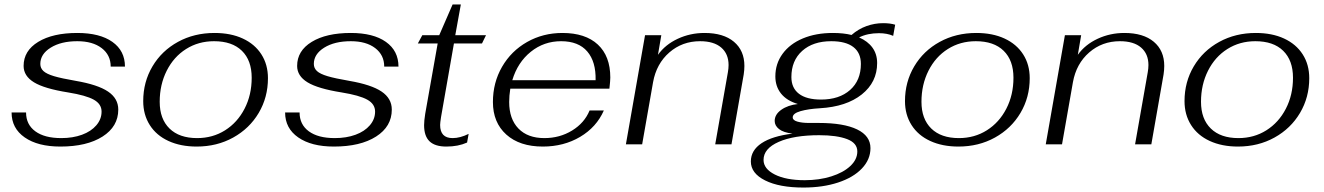

<svg xmlns="http://www.w3.org/2000/svg" viewBox="-20 -648 5943 862"><path d="M32 -143H97Q97 -89 138.5 -58.5Q180 -28 255 -28Q307 -28 348 -43Q389 -58 412.5 -85.5Q436 -113 436 -147Q436 -181 401 -200.5Q366 -220 286 -233Q179 -250 132.5 -278.5Q86 -307 86 -352Q86 -420 151.5 -460Q217 -500 327 -500Q428 -500 484.5 -460Q541 -420 541 -349H477Q477 -401 436.5 -432Q396 -463 327 -463Q254 -463 207.5 -434Q161 -405 161 -361Q161 -342 175 -329Q189 -316 222.5 -306Q256 -296 320 -285Q419 -268 465 -237Q511 -206 511 -156Q511 -80 440.5 -35Q370 10 251 10Q150 10 91 -31Q32 -72 32 -143Z M623 -194Q623 -280 664.5 -350Q706 -420 779 -460Q852 -500 943 -500Q1016 -500 1070 -475Q1124 -450 1153.5 -404Q1183 -358 1183 -297Q1183 -211 1141.5 -141Q1100 -71 1027 -30.5Q954 10 863 10Q791 10 736.5 -15Q682 -40 652.5 -86.5Q623 -133 623 -194ZM1110 -299Q1110 -377 1066 -420Q1022 -463 941 -463Q871 -463 815.5 -428Q760 -393 728.5 -330.5Q697 -268 697 -191Q697 -114 741 -71Q785 -28 865 -28Q935 -28 990.5 -63Q1046 -98 1078 -160Q1110 -222 1110 -299Z M1260 -143H1325Q1325 -89 1366.5 -58.5Q1408 -28 1483 -28Q1535 -28 1576 -43Q1617 -58 1640.5 -85.5Q1664 -113 1664 -147Q1664 -181 1629 -200.5Q1594 -220 1514 -233Q1407 -250 1360.5 -278.5Q1314 -307 1314 -352Q1314 -420 1379.5 -460Q1445 -500 1555 -500Q1656 -500 1712.5 -460Q1769 -420 1769 -349H1705Q1705 -401 1664.5 -432Q1624 -463 1555 -463Q1482 -463 1435.5 -434Q1389 -405 1389 -361Q1389 -342 1403 -329Q1417 -316 1450.5 -306Q1484 -296 1548 -285Q1647 -268 1693 -237Q1739 -206 1739 -156Q1739 -80 1668.5 -35Q1598 10 1479 10Q1378 10 1319 -31Q1260 -72 1260 -143Z M1884 -86Q1884 -105 1889 -137L1945 -453H1856L1876 -490H1952L2012 -628H2049L2024 -490H2162L2144 -453H2018L1960 -122Q1956 -96 1956 -87Q1956 -28 2012 -28Q2046 -28 2084 -47L2077 -8Q2037 10 1984 10Q1933 10 1908.5 -13.5Q1884 -37 1884 -86Z M2720 -300Q2720 -286 2716 -250H2271Q2266 -218 2266 -190Q2266 -114 2307.5 -71Q2349 -28 2424 -28Q2493 -28 2548.5 -62Q2604 -96 2627 -152H2691Q2658 -77 2584.5 -33.5Q2511 10 2417 10Q2313 10 2253 -44Q2193 -98 2193 -190Q2193 -277 2234 -348Q2275 -419 2346.5 -459.5Q2418 -500 2505 -500Q2608 -500 2664 -448Q2720 -396 2720 -300ZM2654 -288Q2656 -371 2616.5 -417Q2577 -463 2499 -463Q2422 -463 2363 -415.5Q2304 -368 2280 -288Z M2876 -490H2949L2934 -402Q2967 -448 3023 -474Q3079 -500 3143 -500Q3228 -500 3275 -460.5Q3322 -421 3322 -352Q3322 -334 3319 -314L3264 0H3191L3248 -324Q3251 -341 3251 -356Q3251 -406 3218 -434.5Q3185 -463 3123 -463Q3043 -463 2985 -412.5Q2927 -362 2912 -279L2863 0H2790Z M3999 -537 3990 -487Q3963 -499 3926 -499Q3875 -499 3837 -480Q3876 -463 3897 -434Q3918 -405 3918 -365Q3918 -279 3849 -224Q3780 -169 3661 -162Q3609 -159 3574 -149Q3539 -139 3539 -121Q3539 -108 3560 -102Q3581 -96 3612 -96H3656Q3768 -96 3828 -67Q3888 -38 3888 17Q3888 68 3849.5 108.5Q3811 149 3742.5 171.5Q3674 194 3587 194Q3479 194 3415 162Q3351 130 3351 77Q3351 27 3399 -5Q3447 -37 3538 -48Q3497 -53 3477.5 -68.5Q3458 -84 3458 -105Q3458 -134 3487.5 -155Q3517 -176 3562 -181Q3512 -196 3486.5 -228Q3461 -260 3461 -305Q3461 -362 3493.5 -406.5Q3526 -451 3584.5 -475.5Q3643 -500 3719 -500Q3767 -500 3803 -491Q3834 -518 3870.5 -531Q3907 -544 3945 -544Q3977 -544 3999 -537ZM3845 -361Q3845 -411 3811 -437Q3777 -463 3712 -463Q3630 -463 3581.5 -419.5Q3533 -376 3533 -302Q3533 -253 3567 -227Q3601 -201 3666 -201Q3748 -201 3796.5 -244Q3845 -287 3845 -361ZM3408 70Q3408 110 3458.5 135.5Q3509 161 3593 161Q3658 161 3712 144Q3766 127 3797.5 97.5Q3829 68 3829 32Q3829 -6 3783 -23.5Q3737 -41 3658 -41Q3544 -41 3476 -11Q3408 19 3408 70Z M4043 -194Q4043 -280 4084.5 -350Q4126 -420 4199 -460Q4272 -500 4363 -500Q4436 -500 4490 -475Q4544 -450 4573.5 -404Q4603 -358 4603 -297Q4603 -211 4561.5 -141Q4520 -71 4447 -30.5Q4374 10 4283 10Q4211 10 4156.5 -15Q4102 -40 4072.5 -86.5Q4043 -133 4043 -194ZM4530 -299Q4530 -377 4486 -420Q4442 -463 4361 -463Q4291 -463 4235.5 -428Q4180 -393 4148.5 -330.5Q4117 -268 4117 -191Q4117 -114 4161 -71Q4205 -28 4285 -28Q4355 -28 4410.5 -63Q4466 -98 4498 -160Q4530 -222 4530 -299Z M4761 -490H4834L4819 -402Q4852 -448 4908 -474Q4964 -500 5028 -500Q5113 -500 5160 -460.5Q5207 -421 5207 -352Q5207 -334 5204 -314L5149 0H5076L5133 -324Q5136 -341 5136 -356Q5136 -406 5103 -434.5Q5070 -463 5008 -463Q4928 -463 4870 -412.5Q4812 -362 4797 -279L4748 0H4675Z M5298 -194Q5298 -280 5339.5 -350Q5381 -420 5454 -460Q5527 -500 5618 -500Q5691 -500 5745 -475Q5799 -450 5828.5 -404Q5858 -358 5858 -297Q5858 -211 5816.5 -141Q5775 -71 5702 -30.5Q5629 10 5538 10Q5466 10 5411.5 -15Q5357 -40 5327.5 -86.5Q5298 -133 5298 -194ZM5785 -299Q5785 -377 5741 -420Q5697 -463 5616 -463Q5546 -463 5490.5 -428Q5435 -393 5403.5 -330.5Q5372 -268 5372 -191Q5372 -114 5416 -71Q5460 -28 5540 -28Q5610 -28 5665.5 -63Q5721 -98 5753 -160Q5785 -222 5785 -299Z"/></svg>

Font: Fahkwang Light
Style: Italic
Weight: 300
Italic angle: -10°
Version: Version 1.000; ttfautohint (v1.6)